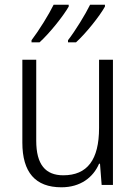

<svg xmlns="http://www.w3.org/2000/svg" viewBox="-20 -786 581 816"><path d="M426 -758V-766H363C343 -725 300 -655 269 -615V-606H303C345 -644 404 -718 426 -758ZM272 -758V-766H208C188 -725 146 -657 114 -615V-606H148C192 -646 249 -718 272 -758ZM460 -532H401V-242C401 -107 351 -41 249 -41C173 -41 134 -87 134 -188V-532H75V-180C75 -54 130 10 241 10C322 10 376 -32 401 -90H405L412 0H460Z"/></svg>

Font: Noto Sans Bengali SemiCondensed Light
Style: Regular
Weight: 300
Width: 4
Designer: Joana Ranito - Universal Thirst; Jelle Bosma - Monotype Design Team
Foundry: Universal Thirst ehf.
Version: Version 3.000